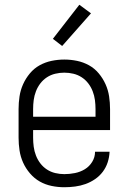

<svg xmlns="http://www.w3.org/2000/svg" viewBox="-20 -778 540 806"><path d="M250 8Q223 8 196.5 2.5Q170 -3 147 -16Q124 -29 106 -50Q88 -71 77 -95.5Q66 -120 62 -146.5Q58 -173 58 -200V-320Q58 -347 62 -373.5Q66 -400 77 -424.5Q88 -449 105.5 -470Q123 -491 146.5 -504Q170 -517 196.5 -522.5Q223 -528 250 -528Q277 -528 303.5 -522.5Q330 -517 353.5 -504Q377 -491 394.5 -470Q412 -449 423 -424.5Q434 -400 438 -373.5Q442 -347 442 -320V-232H119V-200Q119 -181 121.5 -162Q124 -143 131 -125Q138 -107 149.5 -92Q161 -77 177 -66.5Q193 -56 212 -51.5Q231 -47 250 -47Q272 -47 294.5 -51.5Q317 -56 336 -67.5Q355 -79 367 -98.5Q379 -118 379 -141H440Q439 -118 432 -96.5Q425 -75 411.5 -57Q398 -39 379 -26Q360 -13 339 -5.5Q318 2 295.5 5Q273 8 250 8ZM119 -288H381V-320Q381 -339 378.5 -358Q376 -377 369 -395Q362 -413 350.5 -428Q339 -443 323 -453.5Q307 -464 288 -468.5Q269 -473 250 -473Q231 -473 212 -468.5Q193 -464 177 -453.5Q161 -443 149.5 -428Q138 -413 131 -395Q124 -377 121.5 -358Q119 -339 119 -320ZM241 -585 202 -615 313 -758 362 -722Z"/></svg>

Font: Iosevka Fixed Light
Style: Regular
Weight: 300
Monospace: yes
Designer: Belleve Invis
Foundry: Belleve Invis
Version: Version 32.3.0